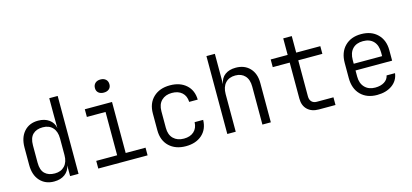

<svg xmlns="http://www.w3.org/2000/svg" viewBox="-65 -1251 3729 1738"><g transform="rotate(-15 1800.0 -382.0)"><path d="M273 10Q191 10 141.5 -44.5Q92 -99 92 -193V-356Q92 -450 141 -505Q190 -560 273 -560Q334 -560 375 -530.5Q416 -501 425 -450L424 -573V-730H503V0H424V-100Q414 -49 374 -19.5Q334 10 273 10ZM298 -59Q356 -59 390 -95.5Q424 -132 424 -197V-353Q424 -418 390.5 -454.5Q357 -491 298 -491Q238 -491 204.5 -458Q171 -425 171 -356V-193Q171 -124 204.5 -91.5Q238 -59 298 -59Z M688 0V-72H884V-478H709V-550H964V-72H1150V0ZM915 -651Q884 -651 865.5 -667Q847 -683 847 -711Q847 -740 865.5 -757Q884 -774 915 -774Q946 -774 964.5 -757Q983 -740 983 -711Q983 -683 964.5 -667Q946 -651 915 -651Z M1508 10Q1411 10 1352.5 -45.5Q1294 -101 1294 -197V-353Q1294 -449 1352.5 -504.5Q1411 -560 1508 -560Q1602 -560 1659.5 -509Q1717 -458 1719 -370H1639Q1637 -426 1602 -457.5Q1567 -489 1508 -489Q1447 -489 1410.5 -453.5Q1374 -418 1374 -353V-197Q1374 -132 1410.5 -96.5Q1447 -61 1508 -61Q1567 -61 1602 -92.5Q1637 -124 1639 -180H1719Q1717 -92 1659.5 -41Q1602 10 1508 10Z M1897 0V-730H1976V-449H1977Q1985 -502 2024 -531Q2063 -560 2125 -560Q2207 -560 2256 -508.5Q2305 -457 2305 -369V0H2226V-356Q2226 -422 2193 -457.5Q2160 -493 2103 -493Q2044 -493 2010 -456Q1976 -419 1976 -353V0Z M2755 0Q2688 0 2649 -37.5Q2610 -75 2610 -140V-478H2451V-550H2610V-705H2690V-550H2916V-478H2690V-140Q2690 -108 2707.5 -90Q2725 -72 2755 -72H2911V0Z M3300 10Q3204 10 3147 -47.5Q3090 -105 3090 -205V-345Q3090 -445 3147 -502.5Q3204 -560 3300 -560Q3396 -560 3453 -503.5Q3510 -447 3510 -353V-255H3167V-197Q3167 -134 3203 -96.5Q3239 -59 3300 -59Q3352 -59 3386 -80.5Q3420 -102 3427 -139H3506Q3497 -70 3441 -30Q3385 10 3300 10ZM3167 -318H3433V-353Q3433 -420 3398 -457Q3363 -494 3300 -494Q3237 -494 3202 -457Q3167 -420 3167 -353Z"/></g></svg>

Font: JetBrains Mono NL Light
Style: Regular
Weight: 300
Monospace: yes
Designer: Philipp Nurullin, Konstantin Bulenkov
Foundry: JetBrains
Version: Version 2.305; ttfautohint (v1.8.4.7-5d5b)